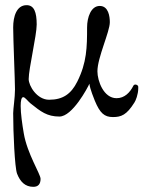

<svg xmlns="http://www.w3.org/2000/svg" viewBox="-20 -438 555 743"><path d="M431 -58C381 -58 357 -125 357 -162C357 -215 405 -315 405 -352C405 -374 400 -415 366 -415C332 -415 317 -371 317 -332C317 -255 316 -196 279 -122C255 -74 223 -52 170 -52C123 -52 91 -106 91 -132C91 -172 122 -301 122 -343C122 -391 112 -418 83 -418C44 -418 31 -374 31 -332C31 -288 38 -125 38 -92C38 -60 31 -17 31 0C31 75 37 210 46 234C58 265 77 285 109 285C128 285 137 274 137 254C137 236 85 156 72 78C66 43 60 1 60 -28C60 -49 63 -62 70 -62C77 -62 88 -46 98 -38C138 -6 162 13 210 13C260 13 319 -98 326 -114C328 -93 345 -54 347 -48C367 0 384 15 417 15C449 15 470 7 500 -41C505 -48 515 -73 515 -96V-102C515 -110 500 -115 496 -106C483 -80 462 -58 431 -58Z"/></svg>

Font: EB Garamond 12
Style: Regular
Weight: 400
Version: Version 0.016+